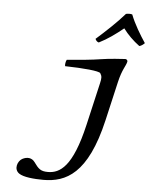

<svg xmlns="http://www.w3.org/2000/svg" viewBox="-59 -772 771 977"><g transform="rotate(5 326.5 -284.0)"><path d="M576.7 -722C566.7 -725 555.9 -724.3 544.7 -722C505.1 -676 446.6 -622 401.4 -582C405.3 -573 410.9 -567 419.4 -565C463.5 -587 503.2 -616 542.6 -648C565.4 -617 594 -589 626.4 -565C636.3 -566.9 646.7 -575 653.4 -582C626.6 -622 594.8 -675 576.7 -722ZM488.2 -174 533.9 -372C549.6 -440 567.3 -456 572.8 -480C574.2 -486 568.8 -493 561.8 -493C550.8 -493 471.4 -487 443.3 -482C395.4 -474 309.6 -466 264.9 -463C260 -455 257.1 -438 259.3 -430C354.8 -428 433.8 -420.7 440.7 -410C450.2 -395 449.9 -385 443.9 -359L393.8 -142C343.7 75 280.7 114 218.7 114C181.2 114 170.2 102.4 146.5 69.5C131.7 49 106.9 46.5 82.8 59.5C60.5 71.5 44 113.7 74.3 135C97.1 151 151 156 199 156C314 156 423.8 105 488.2 -174Z"/></g></svg>

Font: Linux Libertine Mono O
Style: Mono Oblique
Weight: 400
Italic angle: -13°
Designer: Philipp H. Poll
Foundry: Philipp H. Poll
Version: Version 5.1.7